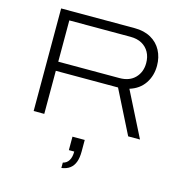

<svg xmlns="http://www.w3.org/2000/svg" viewBox="-138 -808 1163 1240"><g transform="rotate(15 443.5 -188.5)"><path d="M117 0V-686H608Q672 -686 717.5 -660.5Q763 -635 787 -590Q811 -545 811 -488Q811 -421 776.5 -370Q742 -319 677 -299L828 0H749L604 -288H188V0ZM188 -349H597Q664 -349 701.5 -388Q739 -427 739 -487Q739 -528 722 -559Q705 -590 673.5 -607.5Q642 -625 597 -625H188ZM385 309V273Q411 267 424.5 244.5Q438 222 438 185H402V95H484V173Q484 214 473.5 242.5Q463 271 441.5 287.5Q420 304 385 309Z"/></g></svg>

Font: Archivo Expanded ExtraLight
Style: Regular
Weight: 250
Width: 7
Designer: Hector Gatti
Foundry: Omnibus-Type
Version: Version 2.001